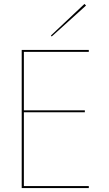

<svg xmlns="http://www.w3.org/2000/svg" viewBox="-20 -953 550 973"><path d="M92 0H430V-10H92ZM92 -690H430V-700H92ZM92 -384H410V-394H92ZM90 -700V0H101V-700ZM416 -925 408 -933 238 -773 242 -768Z"/></svg>

Font: Jost Thin
Style: Regular
Weight: 250
Version: Version 3.710